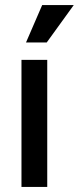

<svg xmlns="http://www.w3.org/2000/svg" viewBox="-20 -740 312 760"><path d="M65 0V-503H167V0ZM165 -572H83L147 -720H272Z"/></svg>

Font: Inclusive Sans Medium
Style: Regular
Weight: 500
Designer: Olivia King
Foundry: Olivia King
Version: Version 2.004